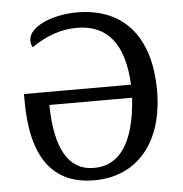

<svg xmlns="http://www.w3.org/2000/svg" viewBox="-52 -775 795 836"><g transform="rotate(-5 345.0 -357.5)"><path d="M109.9 -590.8C175.3 -635.7 241.2 -658.2 308.1 -658.2C442.4 -658.2 513.7 -569.3 522 -391.1H54.2V-361.8C54.2 -114.3 145 9.8 327.1 9.8C515.1 9.8 632.8 -129.9 632.8 -356C632.8 -590.3 519 -725.1 314 -725.1C206.1 -725.1 102.1 -680.2 102.1 -621.1C102.1 -609.9 104.5 -600.1 109.9 -590.8ZM160.2 -334H522C508.8 -140.6 444.8 -43.9 330.1 -43.9C219.7 -43.9 163.1 -140.6 160.2 -334Z"/></g></svg>

Font: The Erased English
Style: Regular
Weight: 400
Designer: Monotype Design team + ligartures altered by 180 Amsterdam
Foundry: Monotype Imaging Inc.
Version: Version 1.030;Glyphs 3.1.2 (3151)